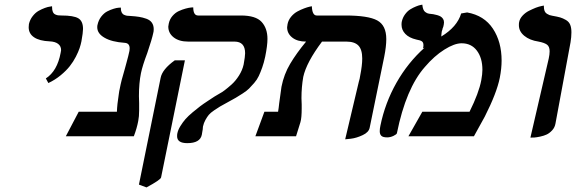

<svg xmlns="http://www.w3.org/2000/svg" viewBox="-20 -589 2490 830"><path d="M189 -230 178.2 -250Q227.5 -281.7 242.2 -360.8Q244.1 -368.7 244.1 -372.1Q244.1 -389.6 231.2 -399.4Q218.3 -409.2 194.8 -410.2Q150.4 -412.1 127.4 -427.7Q104 -443.4 104 -471.2Q104 -480 105 -484.9Q109.4 -503.9 121.1 -519Q132.8 -534.2 146.7 -542Q160.6 -549.8 174.1 -554.7Q187.5 -559.6 196.3 -560.5L205.1 -562V-558.1Q205.1 -545.4 208.5 -537.6Q211.9 -529.8 218.8 -526.6Q225.6 -523.4 231.2 -522.7Q236.8 -522 246.1 -522Q297.9 -522 318.4 -510Q338.9 -498 338.9 -463.9Q338.9 -448.7 332 -410.2Q329.1 -396 324 -380.6Q318.8 -365.2 307.9 -343.8Q296.9 -322.3 281.7 -303Q266.6 -283.7 242.4 -263.7Q218.3 -243.7 189 -230Z M589.4 -272.9Q580.6 -230 580.6 -173.8Q580.6 -152.8 581.5 -143.1V-111.8Q581.5 -85 577.6 -65.9Q571.8 -34.7 558.6 0H264.6L320.3 -106H485.4Q486.3 -136.7 493.7 -183.1Q495.6 -197.8 497.6 -205.1Q503.9 -239.7 519.5 -291L526.4 -316.4L534.2 -345.7Q537.6 -358.4 539.6 -369.1Q540.5 -374 540.5 -379.9Q540.5 -402.3 519.5 -403.8Q462.9 -407.7 432.1 -425.8Q400.4 -443.8 400.4 -471.2Q400.4 -478 401.4 -481Q405.8 -502 417.7 -517.3Q429.7 -532.7 443.6 -539.8Q457.5 -546.9 470.9 -551Q484.4 -555.2 493.2 -555.7L502.4 -556.2Q502 -543.9 505.6 -536.1Q509.3 -528.3 516.1 -525.1Q522.9 -522 528.8 -521Q534.7 -520 543.5 -520Q565.9 -518.6 581.3 -516.1Q596.7 -513.7 612.5 -508.1Q628.4 -502.4 636.5 -491Q644.5 -479.5 644.5 -462.9Q644.5 -452.6 642.6 -446.8Q637.2 -420.4 616.7 -359.9Q596.2 -305.7 589.4 -272.9Z M613.3 221.2 580.6 209 674.3 -252Q681.2 -289.1 735.4 -328.1H779.3L676.3 178.2Q673.8 188.5 613.3 221.2ZM857.4 -42Q857.4 -41 856.9 -36.6Q856.4 -32.2 856.4 -29.8Q856 -26.9 854.5 -19Q853 -11.2 852.5 -6.8Q845.2 29.8 789.6 29.8Q745.6 29.8 745.6 0Q745.6 -8.3 746.6 -12.2Q749.5 -27.3 759.8 -43.9Q770 -60.5 781.7 -74Q793.5 -87.4 812.7 -103.5Q832 -119.6 845 -129.4Q857.9 -139.2 879.4 -153.3L907.7 -171.9L931.6 -186Q939.5 -189.9 951.4 -199Q963.4 -208 981 -223.6Q998.5 -239.3 1013.2 -262.5Q1027.8 -285.6 1033.2 -310.1Q1039.6 -344.7 1039.6 -358.9Q1039.6 -409.2 993.7 -409.2H793.5Q753.9 -409.2 730.7 -427.5Q707.5 -445.8 707.5 -474.1Q707.5 -477.1 709.5 -486.8Q713.4 -505.9 725.6 -520Q737.8 -534.2 752.7 -541Q767.6 -547.9 782 -551.8Q796.4 -555.7 806.2 -556.6L815.4 -557.1Q815.4 -522 836.4 -522H1021.5Q1085.4 -522 1110.8 -494.4Q1136.2 -466.8 1136.2 -420.9Q1136.2 -392.1 1126.5 -344.2Q1121.1 -318.4 1113.5 -297.1Q1106 -275.9 1098.6 -260.3Q1091.3 -244.6 1078.6 -230Q1065.9 -215.3 1056.6 -206.1Q1047.4 -196.8 1029.3 -185.1Q1011.2 -173.3 999.5 -166.5L964.4 -147Q940.9 -134.3 931.4 -128.7Q921.9 -123 905.8 -112.1Q889.6 -101.1 882.6 -92.5Q875.5 -84 868.2 -70.8Q860.8 -57.6 857.4 -42Z M1472.2 13.2 1531.2 -235.8Q1535.2 -248 1537.1 -262.2Q1545.9 -306.6 1545.9 -335.9Q1545.9 -375 1529.3 -392.1Q1512.7 -409.2 1477.1 -409.2H1372.1Q1304.7 -319.3 1291 -256.8Q1283.2 -212.4 1283.2 -165Q1283.2 -160.2 1283.7 -150.9Q1284.2 -141.6 1284.2 -137.2V-120.1Q1284.2 -79.1 1278.8 -61L1259.8 0H1084L1123 -106H1182.1L1184.6 -122.6Q1186.5 -135.7 1187 -143.1Q1195.8 -210.9 1196.8 -213.9Q1207.5 -268.1 1234.4 -313.2Q1261.2 -358.4 1303.2 -409.2Q1265.1 -409.2 1243.2 -426.8Q1221.2 -444.3 1221.2 -471.2Q1221.2 -475.1 1223.1 -484.9Q1226.6 -502.4 1238.5 -516.8Q1250.5 -531.2 1265.4 -539.3Q1280.3 -547.4 1294.7 -552.7Q1309.1 -558.1 1318.4 -560.1L1328.1 -562Q1329.6 -522 1349.1 -522H1473.1Q1571.8 -522 1610.8 -500.7Q1649.9 -479.5 1649.9 -419.9Q1649.9 -388.7 1641.1 -344.2L1578.1 -37.1Q1574.2 -17.1 1547.9 -4.9Q1521 7.8 1496.6 10.7Z M1973.6 -530.8 1999.5 -535.2Q2073.2 -522 2110.8 -465.1Q2148.4 -408.2 2148.4 -327.1Q2148.4 -293 2140.6 -252.9Q2127.4 -187 2075.7 -85L2028.8 0H1745.6L1805.7 -106H2009.8Q2050.3 -187.5 2060.5 -242.2Q2065.4 -269 2065.4 -287.1Q2065.4 -338.4 2041.5 -370.1Q2017.6 -401.9 1975.6 -401.9Q1944.3 -401.9 1900.9 -374.5Q1857.4 -347.2 1816.9 -299.8Q1734.9 -207 1695.8 -13.2Q1694.8 -8.3 1681.2 -1.7Q1667.5 4.9 1653.8 4.9Q1635.7 4.9 1628.7 -1.7Q1621.6 -8.3 1621.6 -22Q1621.6 -32.7 1624.5 -45.9Q1644.5 -144 1693.8 -231.2Q1743.2 -318.4 1815.4 -382.8L1808.6 -379.9Q1810.5 -385.7 1810.5 -394Q1810.5 -405.3 1804 -410.2Q1797.4 -415 1779.8 -418Q1748.5 -425.3 1732.2 -442.4Q1715.8 -459.5 1715.8 -481.9Q1715.8 -491.2 1716.8 -495.1Q1720.7 -513.2 1731.2 -527.3Q1741.7 -541.5 1753.9 -548.8Q1766.1 -556.2 1778.1 -561Q1790 -565.9 1797.9 -567.4L1805.7 -568.8Q1806.6 -557.1 1809.8 -549.1Q1813 -541 1817.9 -537.4Q1822.8 -533.7 1826.2 -532.2Q1829.6 -530.8 1834.5 -529.8Q1845.7 -528.8 1853 -527.6Q1860.4 -526.4 1869.9 -523.7Q1879.4 -521 1885.3 -517.3Q1891.1 -513.7 1895.3 -507.3Q1899.4 -501 1899.4 -492.2Q1899.4 -486.8 1898.4 -482.9Q1897 -472.7 1892.6 -463.9L1893.6 -464.8L1891.6 -459Q1890.1 -455.1 1889.6 -452.1Q1887.7 -438.5 1887.7 -431.2Q1956.1 -472.7 1973.6 -530.8Z M2272.9 5.9 2352.1 -335.9Q2356 -353.5 2356 -367.2Q2356 -387.7 2344.7 -396Q2333.5 -404.3 2308.1 -409.2Q2269.5 -415 2246.3 -434.3Q2223.1 -453.6 2223.1 -480Q2223.1 -489.3 2224.1 -493.2Q2227.1 -508.8 2239.3 -521.7Q2251.5 -534.7 2266.6 -542.2Q2281.7 -549.8 2296.4 -555.7Q2310.5 -561 2321.3 -563L2331.1 -564.9V-561Q2331.1 -549.3 2334.2 -541.5Q2337.4 -533.7 2344.2 -529.5Q2351.1 -525.4 2355.2 -523.9Q2359.4 -522.5 2367.2 -521Q2389.6 -517.1 2401.4 -513.7Q2413.1 -510.3 2426.3 -502.7Q2439.5 -495.1 2444.8 -482.2Q2450.2 -469.2 2450.2 -449.2Q2450.2 -428.7 2446.3 -405.8L2381.3 -55.2Q2378.4 -38.1 2367.2 -25.9Q2356 -13.7 2343.8 -7.8Q2331.5 -2 2315.2 1.5Q2298.8 4.9 2290.5 5.4Q2282.2 5.9 2272.9 5.9Z"/></svg>

Font: Linux Libertine G
Style: Semibold Italic
Weight: 600
Italic angle: -11.5°
Designer: Philipp H. Poll
Foundry: Philipp H. Poll
Version: Version 5.1.1